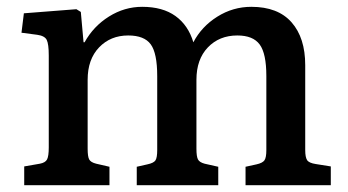

<svg xmlns="http://www.w3.org/2000/svg" viewBox="-20 -543 1019 563"><path d="M51 0V-55L97 -63Q113 -66 118 -75.5Q123 -85 123 -111V-380Q123 -414 117 -426Q111 -438 89 -441L43 -447L50 -504L204 -516L217 -508L225 -419H228Q254 -466 299.5 -494.5Q345 -523 397 -523Q457 -523 494.5 -496Q532 -469 547 -419Q571 -465 617 -494Q663 -523 717 -523Q795 -523 835 -477.5Q875 -432 875 -352V-103Q875 -82 880.5 -73.5Q886 -65 906 -62L950 -55V0H700V-54L732 -61Q750 -65 755.5 -73Q761 -81 761 -103V-320Q761 -386 741.5 -412.5Q722 -439 676 -439Q623 -439 589.5 -404Q556 -369 556 -309V-107Q556 -84 560.5 -75.5Q565 -67 580 -63L620 -54V0H381V-54L412 -61Q431 -65 436 -73Q441 -81 441 -103V-320Q441 -387 422 -413Q403 -439 356 -439Q304 -439 270.5 -404Q237 -369 237 -309V-107Q237 -84 241.5 -75.5Q246 -67 262 -63L301 -54V0Z"/></svg>

Font: Literata Medium
Style: Regular
Weight: 500
Designer: Latin by Veronika Burian and Jose Scaglione. Greek by Irene Vlachou. Cyrillic by Vera Evstafieva.
Foundry: TypeTogether
Version: Version 3.103; ttfautohint (v1.8.4.7-5d5b);gftools[0.9.29]